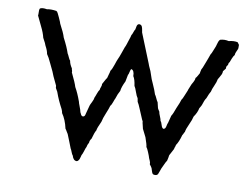

<svg xmlns="http://www.w3.org/2000/svg" viewBox="-73 -767 1152 876"><g transform="rotate(10 502.5 -329.5)"><path d="M559 -312 556 -328Q550 -336 543.5 -355Q537 -374 532 -381Q528 -411 519 -424Q519 -450 505 -454Q501 -451 499 -440Q497 -429 494 -425Q488 -395 488 -394Q474 -366 472 -347Q463 -332 456 -309Q454 -306 449 -291.5Q444 -277 439 -272Q436 -260 425.5 -235Q415 -210 412 -194Q397 -162 396 -151Q389 -140 381 -110Q373 -100 373 -90Q366 -78 365 -69Q362 -64 357.5 -49Q353 -34 349 -28Q348 -25 346.5 -18.5Q345 -12 343.5 -8.5Q342 -5 339 -1.5Q336 2 332 3Q316 3 310 -19Q306 -23 302 -34Q298 -45 295 -49Q291 -60 282.5 -81Q274 -102 270 -112Q268 -114 263.5 -122.5Q259 -131 256 -134Q247 -175 228 -202Q228 -206 226 -211Q224 -216 223 -219Q203 -256 191 -290Q190 -294 186.5 -299Q183 -304 182 -307Q180 -309 180 -314.5Q180 -320 179 -321Q156 -368 152 -381Q147 -390 135 -416.5Q123 -443 114 -455Q112 -470 100 -492Q99 -498 84 -525Q79 -547 65 -575Q45 -618 43 -621Q44 -627 43.5 -633Q43 -639 43.5 -645Q44 -651 46 -654Q57 -660 78 -656Q95 -660 122 -656Q122 -654 125 -654Q128 -651 138 -629Q149 -605 149 -602Q170 -563 176 -542Q197 -502 206 -474Q209 -470 214 -458.5Q219 -447 223 -443Q225 -428 237 -410Q237 -407 239 -401.5Q241 -396 240 -392Q262 -347 267 -329Q281 -305 295 -266Q296 -260 300.5 -249Q305 -238 307 -231Q307 -230 309 -223Q311 -216 313 -214Q317 -203 324 -203Q328 -203 330.5 -205.5Q333 -208 334 -211.5Q335 -215 336 -219.5Q337 -224 338 -227L346 -257Q347 -261 354 -274.5Q361 -288 362 -298Q364 -301 369 -315.5Q374 -330 379 -336Q379 -341 382.5 -349.5Q386 -358 385 -364Q388 -369 393.5 -379.5Q399 -390 403 -395Q404 -401 407.5 -411.5Q411 -422 412 -430Q419 -439 426 -460.5Q433 -482 436 -488Q441 -498 448 -518.5Q455 -539 458 -547Q461 -552 464.5 -563Q468 -574 469 -577Q478 -603 478 -607Q481 -610 484.5 -621Q488 -632 491 -635Q492 -637 493 -645Q494 -653 496.5 -657Q499 -661 504 -662Q509 -662 512.5 -660Q516 -658 518 -653.5Q520 -649 520.5 -646Q521 -643 522.5 -636Q524 -629 524 -627Q570 -514 578 -493Q579 -488 592 -460Q593 -457 604 -425Q607 -418 613 -404.5Q619 -391 623.5 -380Q628 -369 631 -359Q635 -354 640 -342.5Q645 -331 649 -326Q649 -325 655 -301Q656 -297 659.5 -292Q663 -287 664 -285Q665 -277 670.5 -264.5Q676 -252 677 -244Q681 -241 685 -227Q689 -213 696 -211Q705 -212 707.5 -225.5Q710 -239 712 -241L721 -276Q728 -286 738 -315Q751 -344 754 -356Q758 -360 765 -378L775 -402Q776 -407 780.5 -417Q785 -427 787 -433Q788 -435 794 -445.5Q800 -456 800 -465Q804 -468 809 -477.5Q814 -487 816 -490Q816 -493 816.5 -495.5Q817 -498 818 -501.5Q819 -505 819 -507Q822 -510 835 -545Q837 -551 842 -563.5Q847 -576 849 -583Q853 -588 857.5 -600.5Q862 -613 865 -619Q867 -623 869 -631.5Q871 -640 873.5 -646Q876 -652 880 -656Q900 -662 920 -657Q943 -663 961 -659Q961 -658 969 -648V-632Q968 -627 963 -617Q958 -607 958 -599Q953 -594 947.5 -580.5Q942 -567 942 -566Q942 -564 939.5 -561.5Q937 -559 937 -558Q937 -557 936.5 -553.5Q936 -550 935 -548L932 -545Q928 -539 929 -531Q927 -529 923 -523.5Q919 -518 918 -517Q918 -509 915.5 -503Q913 -497 907.5 -488Q902 -479 901 -477Q899 -464 890.5 -445.5Q882 -427 880 -416Q874 -407 865 -383Q857 -372 850 -348Q849 -345 845.5 -339.5Q842 -334 841 -332Q837 -311 822 -290Q819 -275 808 -251.5Q797 -228 795 -214Q793 -212 790.5 -206Q788 -200 786 -198Q777 -165 765 -148Q765 -144 762.5 -138.5Q760 -133 760 -129Q757 -123 751 -112Q745 -101 743 -97Q743 -93 741 -84.5Q739 -76 738 -71Q738 -70 732 -61Q731 -59 718 -31Q717 -27 714 -19.5Q711 -12 710 -9Q707 4 693 3Q686 3 683 -1Q680 -5 677.5 -14Q675 -23 674 -25Q671 -31 663 -41Q664 -48 660 -56.5Q656 -65 655 -68Q653 -76 645.5 -94Q638 -112 634 -116Q634 -125 622 -159L604 -195Q603 -202 600 -212Q597 -222 597 -228Q595 -230 584 -257Q581 -263 573 -283Q565 -303 559 -312Z"/></g></svg>

Font: FuturaRenner
Style: Regular
Weight: 400
Designer: Bastien Sozeau
Foundry: NBR — Bastien Sozeau
Version: Version 2.001;PS 002.001;hotconv 1.0.88;makeotf.lib2.5.64775